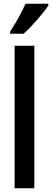

<svg xmlns="http://www.w3.org/2000/svg" viewBox="-20 -1004 278 1024"><path d="M238 -984H116C96 -939 69 -889 34 -836V-824H106C149 -863 213 -935 238 -975ZM163 0V-760H58V0Z"/></svg>

Font: Noto Sans Display Condensed Medium
Style: Regular
Weight: 500
Width: 3
Designer: Monotype Design Team
Foundry: Monotype Imaging Inc.
Version: Version 1.900